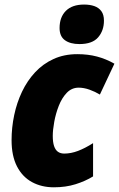

<svg xmlns="http://www.w3.org/2000/svg" viewBox="-20 -796 512 826"><path d="M211.9 9.8Q158.7 9.8 117.4 -12.7Q76.2 -35.2 53 -80.3Q29.8 -125.5 29.8 -192.9Q29.8 -247.1 41 -300.5Q52.2 -354 74.7 -401.4Q97.2 -448.7 131.1 -485.1Q165 -521.5 210.4 -542.2Q255.9 -563 312.5 -563Q358.9 -563 397.5 -552.7Q436 -542.5 472.2 -522L409.7 -389.2Q389.6 -401.4 365.2 -410.2Q340.8 -418.9 318.4 -418.9Q288.6 -418.9 267.3 -396.7Q246.1 -374.5 232.9 -340.8Q219.7 -307.1 213.4 -272Q207 -236.8 207 -211.4Q207 -184.6 212.6 -167.7Q218.3 -150.9 229.2 -143.1Q240.2 -135.3 256.3 -135.3Q285.2 -135.3 315.4 -146.7Q345.7 -158.2 380.4 -180.2V-37.1Q347.2 -16.6 304.9 -3.4Q262.7 9.8 211.9 9.8ZM321.8 -606.4Q282.2 -606.4 259.3 -623Q236.3 -639.6 236.3 -675.3Q236.3 -722.2 263.4 -749.3Q290.5 -776.4 341.8 -776.4Q366.7 -776.4 385.7 -769.8Q404.8 -763.2 416 -748Q427.2 -732.9 427.2 -707Q427.2 -664.6 402.3 -635.5Q377.4 -606.4 321.8 -606.4Z"/></svg>

Font: Open Sans SemiCondensed ExtraBold
Style: Italic
Weight: 800
Width: 4
Italic angle: -12°
Designer: Monotype Design Team
Foundry: Monotype Imaging Inc.
Version: Version 3.003